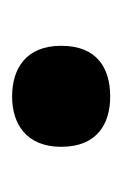

<svg xmlns="http://www.w3.org/2000/svg" viewBox="39 -608 206 325"><g transform="rotate(90 142.5 -445.0)"><path d="M57 -445C57 -386 95 -362 143 -362C189 -362 228 -386 228 -445C228 -506 189 -528 143 -528C95 -528 57 -506 57 -445Z"/></g></svg>

Font: Noto Sans Telugu UI
Style: Bold
Weight: 700
Designer: Jelle Bosma - Monotype Design Team
Foundry: Monotype Imaging Inc.
Version: Version 2.005